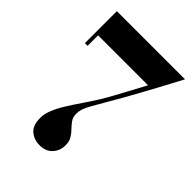

<svg xmlns="http://www.w3.org/2000/svg" viewBox="-218 -858 976 976"><g transform="rotate(45 270.0 -370.0)"><path d="M244 10Q203.5 10 175.8 -13.8Q148 -37.5 148 -91Q148 -120.5 161.5 -153.2Q175 -186 197 -221.2Q219 -256.5 245 -294.5Q271 -332.5 296.5 -373Q314 -402 333.2 -437.2Q352.5 -472.5 374 -512.2Q395.5 -552 418.5 -595.5H59.5V-520H40V-750H530Q530 -750 516.5 -724.5Q503 -699 480.5 -657Q458 -615 431 -565.2Q404 -515.5 376.2 -466.2Q348.5 -417 325 -377.5Q300.5 -335.5 286.8 -310.8Q273 -286 267.8 -269.5Q262.5 -253 262.5 -234.5Q262.5 -211 274 -194.5Q285.5 -178 300.5 -163Q315.5 -148 326.8 -129.2Q338 -110.5 338 -83Q338 -44.5 313.2 -17.2Q288.5 10 244 10Z"/></g></svg>

Font: Bodoni Moda SC 11pt
Style: Bold
Weight: 700
Version: Version 2.005